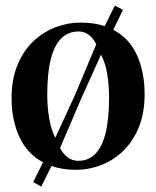

<svg xmlns="http://www.w3.org/2000/svg" viewBox="-20 -612 574 705"><path d="M131.5 73.5 102 56.5 138 -16Q80 -47 51.2 -109Q22.5 -171 22.5 -251.5Q22.5 -320.5 43.8 -372.5Q65 -424.5 101.2 -459.2Q137.5 -494 182.8 -511.5Q228 -529 276 -529Q301 -529 323 -525.8Q345 -522.5 364.5 -516L401.5 -591.5L431.5 -576L396 -502.5Q455 -471.5 483 -409.2Q511 -347 511 -266Q511 -197 489.8 -145Q468.5 -93 432.8 -58.2Q397 -23.5 351.8 -6Q306.5 11.5 258.5 11.5Q233.5 11.5 211.2 8Q189 4.5 169 -2.5ZM183 -106 255.5 -263.5 333.5 -449.5Q322 -472 306 -484.2Q290 -496.5 268.5 -496.5Q231 -496.5 205.2 -471.2Q179.5 -446 166.5 -394.8Q153.5 -343.5 153.5 -264.5Q153.5 -219.5 160.5 -178Q167.5 -136.5 183 -106ZM268 -21.5Q304.5 -21.5 329.8 -46.8Q355 -72 367.8 -123.5Q380.5 -175 380.5 -253Q380.5 -298 373.8 -339.5Q367 -381 351 -411.5L278.5 -250.5L200.5 -68.5Q212 -46.5 228.8 -34Q245.5 -21.5 268 -21.5Z"/></svg>

Font: Merriweather 120pt SemiBold
Style: Regular
Weight: 600
Version: Version 2.100